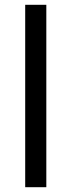

<svg xmlns="http://www.w3.org/2000/svg" viewBox="-20 -831 298 800"><path d="M173 -51H85V-811H173Z"/></svg>

Font: Noto Sans Tamil UI
Style: Regular
Weight: 400
Designer: Jelle Bosma - Monotype Design Team
Foundry: Monotype Imaging Inc.
Version: Version 2.004; ttfautohint (v1.8.4.7-5d5b)